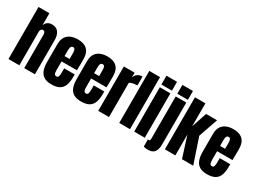

<svg xmlns="http://www.w3.org/2000/svg" viewBox="-51 -1770 3664 2745"><g transform="rotate(30 1781.0 -398.0)"><path d="M35.2 0V-859.4H214.8V-659.7Q229 -700.7 258.3 -720.5Q287.6 -740.2 326.7 -740.2Q402.8 -740.2 437.5 -692.4Q472.2 -644.5 472.2 -564V0H295.4V-552.7Q295.4 -576.7 285.4 -591.8Q275.4 -606.9 253.9 -606.9Q235.8 -606.9 225.3 -591.3Q214.8 -575.7 214.8 -554.2V0Z M745.6 7.8Q667.5 7.8 621.1 -21.5Q574.7 -50.8 554.7 -106Q534.7 -161.1 534.7 -238.8V-533.2Q534.7 -635.3 593.3 -687.7Q651.9 -740.2 754.4 -740.2Q965.3 -740.2 965.3 -533.2V-480Q965.3 -383.3 963.4 -350.1H709.5V-208.5Q709.5 -189 711.9 -170.2Q714.4 -151.4 722.9 -139.2Q731.4 -127 750.5 -127Q777.8 -127 784.7 -150.6Q791.5 -174.3 791.5 -212.4V-282.7H965.3V-241.2Q965.3 -159.2 945.1 -103.8Q924.8 -48.3 876.7 -20.3Q828.6 7.8 745.6 7.8ZM708.5 -437H791.5V-535.6Q791.5 -575.2 781.7 -592.5Q772 -609.9 752.4 -609.9Q731.4 -609.9 720 -593.3Q708.5 -576.7 708.5 -535.6Z M1233.9 7.8Q1155.8 7.8 1109.4 -21.5Q1063 -50.8 1043 -106Q1022.9 -161.1 1022.9 -238.8V-533.2Q1022.9 -635.3 1081.5 -687.7Q1140.1 -740.2 1242.7 -740.2Q1453.6 -740.2 1453.6 -533.2V-480Q1453.6 -383.3 1451.7 -350.1H1197.8V-208.5Q1197.8 -189 1200.2 -170.2Q1202.6 -151.4 1211.2 -139.2Q1219.7 -127 1238.8 -127Q1266.1 -127 1272.9 -150.6Q1279.8 -174.3 1279.8 -212.4V-282.7H1453.6V-241.2Q1453.6 -159.2 1433.3 -103.8Q1413.1 -48.3 1365 -20.3Q1316.9 7.8 1233.9 7.8ZM1196.8 -437H1279.8V-535.6Q1279.8 -575.2 1270 -592.5Q1260.3 -609.9 1240.7 -609.9Q1219.7 -609.9 1208.3 -593.3Q1196.8 -576.7 1196.8 -535.6Z M1517.1 0V-732.4H1694.8V-650.9Q1707.5 -693.4 1739.7 -717.3Q1772 -741.2 1820.8 -741.2V-595.2Q1799.3 -595.2 1769.5 -590.6Q1739.7 -585.9 1717.3 -577.9Q1694.8 -569.8 1694.8 -560.1V0Z M1863.8 0V-859.4H2041.5V0Z M2110.8 -777.3V-922.9H2285.6V-777.3ZM2110.8 0V-732.4H2285.6V0Z M2373.5 -777.3V-922.9H2548.3V-777.3ZM2410.6 127Q2355 127 2336.4 114.3V-2.9Q2345.2 -0.5 2352.5 -0.5Q2366.7 -0.5 2370.1 -10.3Q2373.5 -20 2373.5 -35.2V-732.4H2548.3V-40Q2548.3 38.1 2517.3 82.5Q2486.3 127 2410.6 127Z M2617.7 0V-859.4H2790.5V-480L2874.5 -732.4H3055.7L2945.8 -414.1L3085.4 0H2899.4L2790.5 -345.2V0Z M3313.5 7.8Q3235.4 7.8 3189 -21.5Q3142.6 -50.8 3122.6 -106Q3102.5 -161.1 3102.5 -238.8V-533.2Q3102.5 -635.3 3161.1 -687.7Q3219.7 -740.2 3322.3 -740.2Q3533.2 -740.2 3533.2 -533.2V-480Q3533.2 -383.3 3531.2 -350.1H3277.3V-208.5Q3277.3 -189 3279.8 -170.2Q3282.2 -151.4 3290.8 -139.2Q3299.3 -127 3318.4 -127Q3345.7 -127 3352.5 -150.6Q3359.4 -174.3 3359.4 -212.4V-282.7H3533.2V-241.2Q3533.2 -159.2 3512.9 -103.8Q3492.7 -48.3 3444.6 -20.3Q3396.5 7.8 3313.5 7.8ZM3276.4 -437H3359.4V-535.6Q3359.4 -575.2 3349.6 -592.5Q3339.8 -609.9 3320.3 -609.9Q3299.3 -609.9 3287.8 -593.3Q3276.4 -576.7 3276.4 -535.6Z"/></g></svg>

Font: webenart
Style: Regular
Weight: 400
Designer: Vernon Adams
Foundry: Vernon Adams
Version: Version 2.116; ttfautohint (v1.8.3)